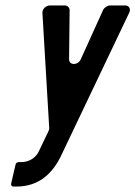

<svg xmlns="http://www.w3.org/2000/svg" viewBox="-20 -496 498 706"><path d="M40 190C125 190 173 140 203 80L455 -449C462 -463 455 -476 440 -476H385C375 -476 363 -468 359 -459L277 -278C267 -255 234 -255 234 -278L236 -459C236 -468 228 -476 218 -476H164C149 -476 135 -463 136 -448L161 -25C162 -23 159 -15 158 -13L122 62C112 83 88 100 59 100H49C43 100 38 104 37 110L21 179C20 185 23 190 29 190Z"/></svg>

Font: DIN Rundschrift
Style: EngKursiv
Weight: 400
Width: 3
Version: Version 1.027